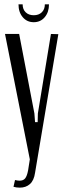

<svg xmlns="http://www.w3.org/2000/svg" viewBox="-20 -855 292 882"><path d="M138 -334 141 -294H153L154 -334L214 -699L248 -698L141 -61Q136 -26 117.5 -9.5Q99 7 71 7Q55 7 42 3L49 -28Q61 -25 70 -25Q87 -25 95.5 -35.5Q104 -46 109 -72L117 -123L3 -699H68ZM186 -835H205Q205 -799 185.5 -776Q166 -753 135 -753Q104 -753 84.5 -776Q65 -799 65 -835H84Q84 -812 98 -798.5Q112 -785 135 -785Q158 -785 172 -798.5Q186 -812 186 -835Z"/></svg>

Font: Moniqa Paragraph
Style: Regular
Weight: 400
Designer: Rajesh Rajput
Foundry: Rajesh Rajput
Version: Version 1.000